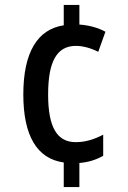

<svg xmlns="http://www.w3.org/2000/svg" viewBox="-20 -744 518 774"><path d="M300 -645V-724H237V-642C131 -626 74 -533 74 -363C74 -197 129 -104 237 -89V10H300V-87C337 -90 368 -100 396 -116V-201C359 -182 325 -171 285 -171C210 -171 174 -231 174 -363C174 -496 209 -559 286 -559C313 -559 345 -551 376 -535L405 -616C378 -631 342 -642 300 -645Z"/></svg>

Font: Noto Sans Kannada Condensed Medium
Style: Regular
Weight: 500
Width: 3
Designer: Jelle Bosma - Monotype Design Team
Foundry: Monotype Imaging Inc.
Version: Version 2.005